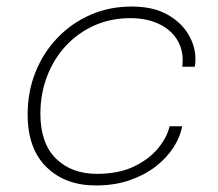

<svg xmlns="http://www.w3.org/2000/svg" viewBox="-20 -558 666 587"><path d="M273 9Q179.5 9 122 -47.2Q64.5 -103.5 64.5 -208Q64.5 -277.5 88.5 -337.5Q112.5 -397.5 155.8 -442.5Q199 -487.5 256.8 -512.8Q314.5 -538 382 -538Q448 -538 491.2 -513.8Q534.5 -489.5 556 -452.8Q577.5 -416 577.5 -378.5Q577.5 -372 577 -365Q576.5 -358 575.5 -354H537Q538 -358 538.2 -363.5Q538.5 -369 538.5 -374Q538.5 -411.5 518.8 -440.8Q499 -470 462.8 -486.2Q426.5 -502.5 378 -502.5Q318.5 -502.5 268.2 -480Q218 -457.5 181 -417.5Q144 -377.5 123.8 -324.2Q103.5 -271 103.5 -210.5Q103.5 -120 151 -73.2Q198.5 -26.5 276.5 -26.5Q342 -26.5 388.5 -48.5Q435 -70.5 462.8 -104Q490.5 -137.5 498.5 -172H537Q531 -139.5 510.5 -107.5Q490 -75.5 456.2 -49.2Q422.5 -23 376.5 -7Q330.5 9 273 9Z"/></svg>

Font: Epilogue ExtraLight
Style: Italic
Weight: 250
Italic angle: -12°
Designer: Tyler Finck
Foundry: Etcetera Type Co
Version: Version 2.112